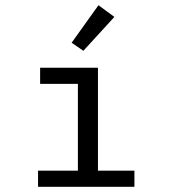

<svg xmlns="http://www.w3.org/2000/svg" viewBox="-20 -717 665 737"><path d="M126 0V-62H279V-395H134V-457H356V-62H496V0ZM300 -522 255 -553 358 -697 419 -652Z"/></svg>

Font: Inconsolata Expanded
Style: Regular
Weight: 400
Width: 7
Monospace: yes
Designer: Raph Levien, Cyreal, Brenton Simpson
Foundry: Raph Levien, Cyreal, Google
Version: Version 3.100; ttfautohint (v1.8.4.7-5d5b)